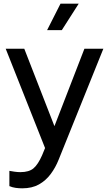

<svg xmlns="http://www.w3.org/2000/svg" viewBox="-20 -804 593 1044"><path d="M101 220Q154 220 191.5 199Q229 178 255.5 142.5Q282 107 299 64L542 -539H439L276 -118L112 -539H11L225 1L209 40Q187 90 162.5 111Q138 132 91 132Q75 132 58.5 129.5Q42 127 31 125V208Q47 215 65 217.5Q83 220 101 220ZM236 -640H316L408 -784H309Z"/></svg>

Font: Plus Jakarta Sans Medium
Style: Regular
Weight: 500
Designer: Gumpita Rahayu
Foundry: Tokotype
Version: Version 2.004; ttfautohint (v1.8.3)